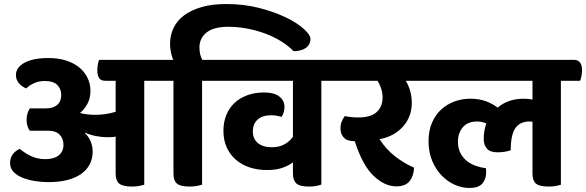

<svg xmlns="http://www.w3.org/2000/svg" viewBox="-20 -915 2909 953"><path d="M696 -514V2Q686 5 670.5 8Q655 11 635 11Q589 11 571.5 -4Q554 -19 554 -53V-237Q545 -235 535 -234.5Q525 -234 513 -234Q484 -234 454.5 -240Q425 -246 404 -256L402 -253Q419 -239 429.5 -214Q440 -189 440 -164Q440 -92 382.5 -51.5Q325 -11 219 -11Q186 -11 152.5 -16.5Q119 -22 91.5 -33Q64 -44 47 -62Q30 -80 30 -106Q30 -134 45.5 -152Q61 -170 79 -176Q101 -156 133.5 -140.5Q166 -125 205 -125Q248 -125 271.5 -144Q295 -163 295 -196Q295 -227 276 -246.5Q257 -266 222 -266H128Q121 -275 116.5 -289Q112 -303 112 -320Q112 -338 116.5 -352Q121 -366 128 -377H208Q244 -377 264 -394.5Q284 -412 284 -444Q284 -473 264.5 -493Q245 -513 201 -513Q174 -513 150 -502.5Q126 -492 110 -476Q87 -486 73 -503Q59 -520 59 -543Q59 -580 101.5 -603.5Q144 -627 221 -627Q267 -627 305 -615.5Q343 -604 370.5 -582.5Q398 -561 413.5 -530.5Q429 -500 429 -463Q429 -428 414 -400Q399 -372 377 -354Q392 -350 413 -347.5Q434 -345 453 -345Q504 -345 554 -360V-514H504Q481 -514 472 -527.5Q463 -541 463 -568Q463 -579 465.5 -594Q468 -609 472 -618H760Q801 -618 801 -566Q801 -555 798 -539Q795 -523 791 -514Z M983 -514V2Q972 5 957 8Q942 11 922 11Q875 11 858 -4Q841 -19 841 -53V-514H776Q753 -514 744 -527.5Q735 -541 735 -568Q735 -579 737.5 -594Q740 -609 744 -618H840Q833 -633 828.5 -654.5Q824 -676 824 -698Q824 -740 841.5 -776.5Q859 -813 894 -839Q929 -865 981 -880Q1033 -895 1103 -895Q1192 -895 1268.5 -875Q1345 -855 1401 -827.5Q1457 -800 1489 -770.5Q1521 -741 1521 -723Q1521 -693 1498 -677Q1475 -661 1437 -661Q1410 -689 1373 -711.5Q1336 -734 1293.5 -749.5Q1251 -765 1205 -773.5Q1159 -782 1113 -782Q1040 -782 1005 -753.5Q970 -725 970 -680Q970 -643 984 -618H1047Q1088 -618 1088 -566Q1088 -555 1085 -539Q1082 -523 1077 -514Z M1575 -514V1Q1565 5 1549.5 8Q1534 11 1514 11Q1468 11 1451 -4.5Q1434 -20 1434 -54V-109Q1411 -92 1380 -81.5Q1349 -71 1305 -71Q1259 -71 1219.5 -84Q1180 -97 1151 -122Q1122 -147 1105.5 -183Q1089 -219 1089 -266Q1089 -309 1103.5 -344.5Q1118 -380 1144.5 -404.5Q1171 -429 1208 -442.5Q1245 -456 1290 -456Q1341 -456 1366.5 -436Q1392 -416 1392 -384Q1392 -370 1388 -357Q1384 -344 1378 -335Q1370 -337 1356.5 -340Q1343 -343 1328 -343Q1281 -343 1258 -321Q1235 -299 1235 -263Q1235 -225 1260.5 -204.5Q1286 -184 1329 -184Q1366 -184 1392.5 -199Q1419 -214 1434 -236V-514H1058Q1035 -514 1026 -527.5Q1017 -541 1017 -568Q1017 -579 1019.5 -594Q1022 -609 1026 -618H1639Q1680 -618 1680 -566Q1680 -555 1677 -539Q1674 -523 1670 -514Z M1994 -514Q2008 -491 2016 -463Q2024 -435 2024 -405Q2024 -336 1980.5 -287Q1937 -238 1864 -224Q1896 -174 1941 -139Q1986 -104 2035 -83Q2034 -43 2013.5 -16.5Q1993 10 1947 10Q1889 10 1834 -42.5Q1779 -95 1741 -214Q1704 -214 1687 -231.5Q1670 -249 1670 -278Q1670 -296 1676 -311.5Q1682 -327 1692 -339Q1703 -336 1721 -334Q1739 -332 1758 -332Q1821 -332 1850 -359Q1879 -386 1879 -431Q1879 -473 1854 -514H1651Q1628 -514 1619 -527.5Q1610 -541 1610 -568Q1610 -579 1612.5 -594Q1615 -609 1619 -618H2069Q2110 -618 2110 -566Q2110 -555 2107 -539Q2104 -523 2100 -514Z M2515 -169Q2485 -159 2449 -159Q2414 -159 2397.5 -176.5Q2381 -194 2381 -225Q2381 -267 2394 -302Q2372 -312 2348 -312Q2301 -312 2277 -283Q2253 -254 2253 -212Q2253 -179 2265.5 -155Q2278 -131 2298 -115.5Q2318 -100 2342.5 -91.5Q2367 -83 2392 -80Q2393 -75 2393 -69.5Q2393 -64 2393 -59Q2393 -27 2374.5 -4.5Q2356 18 2310 18Q2273 18 2237 2Q2201 -14 2172 -44Q2143 -74 2125 -117Q2107 -160 2107 -214Q2107 -266 2124 -305.5Q2141 -345 2170 -371.5Q2199 -398 2236 -411.5Q2273 -425 2314 -425Q2359 -425 2392 -412.5Q2425 -400 2450 -381Q2475 -402 2507 -413.5Q2539 -425 2579 -425Q2591 -425 2601.5 -424Q2612 -423 2623 -421V-514H2077Q2054 -514 2045 -527.5Q2036 -541 2036 -568Q2036 -579 2038.5 -594Q2041 -609 2045 -618H2828Q2869 -618 2869 -566Q2869 -555 2866.5 -539Q2864 -523 2859 -514H2764V2Q2754 5 2739 8Q2724 11 2704 11Q2657 11 2640 -4Q2623 -19 2623 -53V-311Q2619 -311 2616 -311.5Q2613 -312 2609 -312Q2561 -312 2538 -279Q2515 -246 2515 -169Z"/></svg>

Font: Baloo 2
Style: Bold
Weight: 700
Designer: Sarang Kulkarni and Ek Type
Foundry: Ek Type
Version: Version 1.640;hotconv 1.0.111;makeotfexe 2.5.65597; ttfautoh